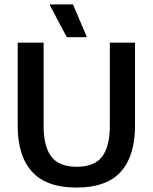

<svg xmlns="http://www.w3.org/2000/svg" viewBox="-20 -845 698 877"><path d="M329.2 11.7Q191.7 11.7 126.3 -60.8Q60.8 -133.3 60.8 -269.2V-650H179.2V-269.2Q179.2 -176.7 214.2 -130Q249.2 -83.3 330.8 -83.3Q411.7 -83.3 446.7 -130Q481.7 -176.7 481.7 -269.2V-650H596.7V-269.2Q596.7 -133.3 532.1 -60.8Q467.5 11.7 329.2 11.7ZM285 -675 208.3 -820V-825H313.3L375 -680V-675Z"/></svg>

Font: Familjen Grotesk GF Medium
Style: Regular
Weight: 500
Designer: Anders Wikstroem, Jonas Baeckman, Matilda Gysing, Kristian Moeller
Foundry: Familjen STHLM AB
Version: Version 2.000; Beta; Release 4; Build 6